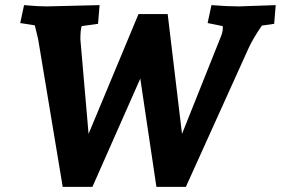

<svg xmlns="http://www.w3.org/2000/svg" viewBox="-20 -730 1097 750"><path d="M1051 -637 1003 -630Q971 -584 952 -544L706 0H591L528 -423L341 0H225L129 -577L116 -631L59 -640L74 -710Q126 -705 162 -705L369 -710L363 -637L299 -628Q294 -613 294 -576L326 -207L521 -675H635L691 -207L844 -590Q852 -610 850 -628L791 -640L806 -710Q867 -705 913 -705L1057 -710Z"/></svg>

Font: Andada
Style: Bold Italic
Weight: 700
Italic angle: -8.29999°
Designer: Carolina Giovagnoli
Foundry: Carolina Giovagnoli
Version: Version 1.003